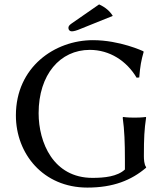

<svg xmlns="http://www.w3.org/2000/svg" viewBox="-20 -840 757 870"><path d="M546 -117V-72C512 -40 453 -34 399 -34C221 -34 155 -195 155 -327C155 -502 252 -614 387 -614C477 -614 554 -564 599 -488L611 -489C615 -540 620 -567 631 -605L629 -608C629 -608 523 -658 401 -658C229 -658 52 -537 52 -317C52 -144 175 10 376 10C493 10 575 -23 642 -80V-83C633 -94 632 -120 632 -131V-137C632 -212 634 -254 642 -307L641 -310C641 -310 624 -307 589 -307C555 -307 538 -310 538 -310L536 -307C544 -250 546 -192 546 -117ZM429 -820 305 -734C292 -725 290 -720 290 -713C290 -705 296 -698 305 -698C314 -698 326 -701 347 -710L491 -768C478 -789 458 -807 429 -820Z"/></svg>

Font: Libertinus Sans
Style: Regular
Weight: 400
Designer: Philipp H. Poll, Khaled Hosny
Foundry: Caleb Maclennan
Version: Version 7.050;RELEASE